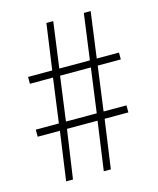

<svg xmlns="http://www.w3.org/2000/svg" viewBox="-108 -791 713 867"><g transform="rotate(-15 248.0 -357.0)"><path d="M366 -468 338 -261H445V-228H334L302 0H269L301 -228H158L125 0H93L125 -228H21V-261H129L157 -468H49V-500H162L192 -714H224L195 -500H338L367 -714H399L370 -500H474V-468ZM162 -261H306L334 -468H190Z"/></g></svg>

Font: Noto Sans Khmer UI Condensed ExtraLight
Style: Regular
Weight: 200
Width: 3
Designer: Danh Hong and the Monotype Design Team
Foundry: Monotype Imaging Inc.
Version: Version 2.002; ttfautohint (v1.8.4.7-5d5b)